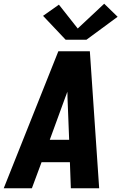

<svg xmlns="http://www.w3.org/2000/svg" viewBox="-32 -1010 652 1030"><path d="M-12 0 281 -735H450L500 0H348L343 -140H191L139 0ZM339 -260 330 -490Q330 -497 330 -504Q330 -511 329 -518Q327 -511 324.5 -504Q322 -497 319 -490L235 -260ZM320 -797 199 -925 284 -985 385 -857 527 -990 599 -920 432 -797Z"/></svg>

Font: Iosevka SS04 Hv Ex Obl
Style: Regular
Weight: 900
Width: 7
Italic angle: -9°
Monospace: yes
Designer: Belleve Invis
Foundry: Belleve Invis
Version: Version 19.0.0; ttfautohint (v1.8.4)